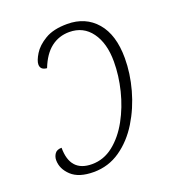

<svg xmlns="http://www.w3.org/2000/svg" viewBox="-108 -628 645 720"><g transform="rotate(-20 214.5 -268.0)"><path d="M145 10Q86 10 56.5 -17.5Q27 -45 27 -80Q27 -94 35 -105.5Q43 -117 62 -117Q62 -20 149 -20Q196 -20 234.5 -50.5Q273 -81 300.5 -131Q328 -181 342.5 -239.5Q357 -298 357 -354Q357 -427 325 -471Q293 -515 237 -515Q196 -515 164.5 -491Q133 -467 113 -416Q87 -418 87 -440Q87 -455 102.5 -480.5Q118 -506 151.5 -526Q185 -546 240 -546Q313 -546 356.5 -495.5Q400 -445 400 -352Q400 -291 382.5 -227.5Q365 -164 332 -110Q299 -56 251.5 -23Q204 10 145 10Z"/></g></svg>

Font: Noto Serif SemiCondensed ExtraLight
Style: Italic
Weight: 200
Width: 4
Italic angle: -12°
Designer: Monotype Design Team
Foundry: Monotype Imaging Inc.
Version: Version 2.013